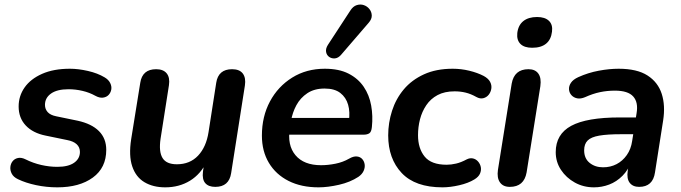

<svg xmlns="http://www.w3.org/2000/svg" viewBox="-20 -794 2923 824"><path d="M226 10Q179 10 134.5 0.5Q90 -9 57 -25Q38 -34 30.5 -48.5Q23 -63 24.5 -77.5Q26 -92 34.5 -102.5Q43 -113 57.5 -116Q72 -119 90 -110Q122 -94 157 -86Q192 -78 226 -78Q273 -78 298 -95.5Q323 -113 323 -142Q323 -162 309 -175Q295 -188 268 -193L176 -212Q121 -223 90.5 -255.5Q60 -288 60 -337Q60 -382 85.5 -418.5Q111 -455 160.5 -477Q210 -499 280 -499Q316 -499 357.5 -489.5Q399 -480 429 -462Q446 -452 453 -437.5Q460 -423 457.5 -409.5Q455 -396 446 -386.5Q437 -377 422 -375Q407 -373 389 -383Q364 -397 334 -404Q304 -411 274 -411Q225 -411 199 -392.5Q173 -374 173 -344Q173 -326 184.5 -313Q196 -300 221 -295L313 -276Q373 -263 404.5 -231.5Q436 -200 436 -151Q436 -74 378.5 -32Q321 10 226 10Z M689 10Q637 10 600 -12Q563 -34 547.5 -80Q532 -126 543 -197L582 -439Q591 -497 650 -497Q681 -497 695.5 -479Q710 -461 705 -428L669 -198Q661 -143 677.5 -116Q694 -89 739 -89Q795 -89 830 -126Q865 -163 875 -227L908 -439Q917 -497 976 -497Q1008 -497 1022 -478.5Q1036 -460 1031 -427L972 -51Q963 8 904 8Q875 8 861 -8Q847 -24 851 -57L861 -129L868 -102Q842 -47 795.5 -18.5Q749 10 689 10Z M1347 10Q1273 10 1218.5 -17.5Q1164 -45 1134 -95Q1104 -145 1104 -212Q1104 -294 1138.5 -358.5Q1173 -423 1234 -461Q1295 -499 1374 -499Q1435 -499 1476 -478Q1517 -457 1541 -421.5Q1565 -386 1573 -341Q1581 -296 1576 -249Q1574 -228 1565 -222Q1556 -216 1540 -216H1204L1214 -288H1494L1477 -273Q1483 -313 1474 -344.5Q1465 -376 1440.5 -395Q1416 -414 1373 -414Q1329 -414 1299 -394Q1269 -374 1252 -342.5Q1235 -311 1229 -275L1224 -244Q1212 -171 1248 -128Q1284 -85 1358 -85Q1388 -85 1420 -91.5Q1452 -98 1478 -113Q1497 -124 1511.5 -122.5Q1526 -121 1534.5 -111.5Q1543 -102 1545 -88.5Q1547 -75 1540.5 -60.5Q1534 -46 1518 -35Q1483 -12 1435 -1Q1387 10 1347 10ZM1562 -696 1444 -559Q1432 -545 1418 -543.5Q1404 -542 1393 -549.5Q1382 -557 1379.5 -571Q1377 -585 1387 -601L1483 -748Q1495 -767 1511 -772Q1527 -777 1541.5 -772Q1556 -767 1565.5 -755Q1575 -743 1575.5 -727.5Q1576 -712 1562 -696Z M1879 10Q1762 10 1704 -51.5Q1646 -113 1646 -213Q1646 -267 1662.5 -318.5Q1679 -370 1713 -410.5Q1747 -451 1799.5 -475Q1852 -499 1923 -499Q1959 -499 1994 -490.5Q2029 -482 2056 -468Q2076 -457 2083.5 -442.5Q2091 -428 2088.5 -413Q2086 -398 2077 -387Q2068 -376 2054 -372.5Q2040 -369 2024 -378Q2001 -391 1978.5 -396.5Q1956 -402 1931 -402Q1888 -402 1858 -386Q1828 -370 1809.5 -342.5Q1791 -315 1782.5 -282Q1774 -249 1774 -214Q1774 -157 1802.5 -122Q1831 -87 1897 -87Q1916 -87 1937.5 -92Q1959 -97 1983 -110Q1997 -117 2010 -114Q2023 -111 2032 -100.5Q2041 -90 2043.5 -76.5Q2046 -63 2040 -49Q2034 -35 2016 -24Q1990 -8 1951 1Q1912 10 1879 10Z M2168 8Q2139 8 2125.5 -11.5Q2112 -31 2117 -65L2176 -435Q2187 -497 2248 -497Q2277 -497 2290.5 -478Q2304 -459 2299 -424L2240 -54Q2229 8 2168 8ZM2264 -589Q2230 -589 2213.5 -605.5Q2197 -622 2200 -652Q2204 -686 2226 -703.5Q2248 -721 2285 -721Q2319 -721 2336 -704.5Q2353 -688 2349 -658Q2345 -624 2323.5 -606.5Q2302 -589 2264 -589Z M2529 10Q2484 10 2447 -10.5Q2410 -31 2387.5 -65Q2365 -99 2365 -141Q2365 -218 2431.5 -254Q2498 -290 2640 -290H2720L2709 -218H2646Q2587 -218 2552 -212Q2517 -206 2502 -191Q2487 -176 2487 -149Q2487 -114 2510.5 -95Q2534 -76 2568 -76Q2600 -76 2626 -89.5Q2652 -103 2670 -128.5Q2688 -154 2693 -189L2712 -308Q2720 -355 2697.5 -380Q2675 -405 2619 -405Q2586 -405 2555 -398.5Q2524 -392 2491 -377Q2472 -369 2457 -372Q2442 -375 2432.5 -385.5Q2423 -396 2422 -410.5Q2421 -425 2430.5 -439Q2440 -453 2462 -463Q2504 -482 2549.5 -490.5Q2595 -499 2635 -499Q2714 -499 2759 -470Q2804 -441 2820 -391Q2836 -341 2826 -277L2791 -54Q2782 8 2723 8Q2696 8 2682.5 -9.5Q2669 -27 2674 -61L2684 -124L2691 -104Q2677 -65 2651.5 -39.5Q2626 -14 2594.5 -2Q2563 10 2529 10Z"/></svg>

Font: Nunito Variable Extra Light
Style: Italic
Weight: 200
Italic angle: -9°
Designer: Vernon Adams
Foundry: Vernon Adams
Version: Version 3.602